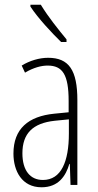

<svg xmlns="http://www.w3.org/2000/svg" viewBox="-20 -784 416 814"><path d="M153 -764H109V-756C141 -707 201 -643 239 -606H262V-617C226 -661 186 -710 153 -764ZM184 -539C147 -539 106 -527 72 -506L86 -476C123 -498 156 -506 182 -506C245 -506 271 -468 271 -356V-308L210 -302C100 -291 37 -238 37 -133C37 -59 73 10 156 10C228 10 259 -38 274 -89H276L279 0H308V-359C308 -487 272 -539 184 -539ZM212 -272 272 -278V-218C272 -100 240 -21 162 -21C108 -21 75 -61 75 -134C75 -218 119 -262 212 -272Z"/></svg>

Font: Noto Sans Thai ExtCond ExtLt
Style: Regular
Weight: 200
Width: 2
Designer: Monotype Design Team
Foundry: Monotype Imaging Inc.
Version: Version 2.002